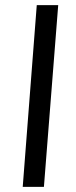

<svg xmlns="http://www.w3.org/2000/svg" viewBox="-20 -732 298 752"><path d="M69 0 124 -712H208L152 0Z"/></svg>

Font: PRinguin Sans
Style: Italic
Weight: 400
Designer: Vernon Adams
Foundry: Vernon Adams
Version: ""